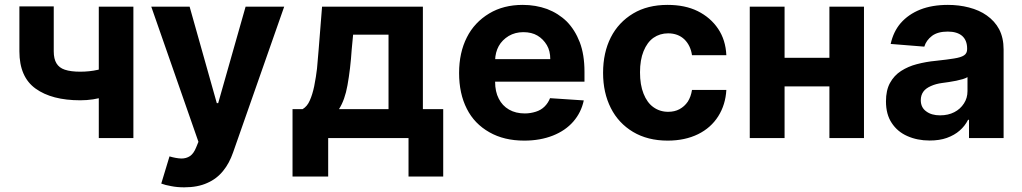

<svg xmlns="http://www.w3.org/2000/svg" viewBox="-20 -573 4243 797"><path d="M390.1 -545.4H533.7V0H390.1ZM463.9 -306.2V-187Q445.8 -178.7 420.4 -172.4Q385.3 -163.6 366.2 -160.6Q340.8 -156.7 313 -156.7Q195.3 -156.7 127.9 -205.1Q60.5 -253.4 60.5 -359.9V-546.4H203.1V-359.9Q203.1 -328.6 214.4 -310.1Q225.6 -291.5 249 -283.7Q273.9 -275.4 313 -275.4Q351.6 -275.4 386.2 -283.2Q420.4 -291 463.9 -306.2Z M744.6 204.6Q714.8 204.6 690.9 199.7Q665.5 195.3 649.4 189L683.6 76.2Q710 84 731.9 85Q752.9 85.4 769 74.7Q784.2 64 794.4 38.6L803.7 15.6L607.9 -545.4H767.1L879.9 -145H885.7L999.5 -545.4H1159.7L947.8 59.1Q931.6 105.5 906.7 135.7Q879.9 169.4 840.3 186.5Q800.8 204.6 744.6 204.6Z M1342.3 159.7H1194.3V-120.1H1236.3Q1255.4 -131.3 1266.1 -156.2Q1276.9 -180.2 1284.2 -214.8Q1292.5 -257.3 1295.9 -288.1Q1300.8 -338.4 1302.7 -367.2L1316.9 -545.4H1735.4V-120.1H1819.8V159.7H1675.8V0H1342.3ZM1387.2 -120.1H1592.8V-429.2H1445.8L1439.9 -367.2Q1434.6 -286.6 1422.4 -219.2Q1411.6 -158.2 1387.2 -120.1Z M2156.2 10.7Q2072.3 10.7 2011.7 -23.9Q1949.2 -59.1 1918 -121.1Q1885.7 -184.1 1885.7 -270Q1885.7 -354.5 1918 -418Q1949.2 -480 2010.7 -517.1Q2069.8 -552.7 2149.9 -552.7Q2203.6 -552.7 2251 -535.6Q2297.9 -517.6 2332.5 -483.9Q2366.7 -449.2 2386.7 -397.5Q2406.2 -346.2 2406.2 -275.4V-233.9H1945.8V-327.6H2264.2Q2264.2 -361.8 2250 -385.7Q2234.9 -411.1 2210.9 -425.3Q2187 -439.5 2152.3 -439.5Q2118.7 -439.5 2091.8 -423.8Q2064.5 -407.2 2050.3 -381.8Q2036.1 -356 2035.2 -322.8V-233.9Q2035.2 -192.4 2050.3 -163.6Q2064.9 -134.3 2092.8 -118.2Q2120.6 -102.1 2158.7 -102.1Q2181.6 -102.1 2204.6 -109.4Q2226.1 -116.2 2240.7 -130.9Q2255.4 -145.5 2263.2 -165.5L2403.3 -156.2Q2392.6 -106 2359.9 -68.4Q2327.1 -30.8 2275.4 -10.3Q2222.2 10.7 2156.2 10.7Z M2751.5 10.7Q2668.5 10.7 2607.9 -25.4Q2547.4 -61.5 2515.6 -124.5Q2483.4 -188 2483.4 -270.5Q2483.4 -354.5 2515.6 -418Q2547.4 -480.5 2608.4 -517.1Q2668 -552.7 2751 -552.7Q2823.7 -552.7 2876 -526.9Q2929.2 -500.5 2960.9 -453.6Q2992.2 -407.2 2995.1 -343.8H2852.5Q2846.7 -384.3 2820.8 -409.7Q2794.4 -434.6 2753.4 -434.6Q2719.2 -434.6 2692.4 -416Q2666.5 -397.5 2651.4 -360.4Q2636.7 -324.2 2636.7 -272.9Q2636.7 -220.7 2651.4 -184.1Q2666 -147 2691.9 -128.4Q2718.8 -108.9 2753.4 -108.9Q2780.3 -108.9 2800.3 -119.6Q2821.3 -130.9 2835 -150.9Q2848.1 -171.4 2852.5 -199.7H2995.1Q2991.7 -138.2 2961.4 -90.3Q2931.2 -42.5 2877.9 -16.1Q2823.2 10.7 2751.5 10.7Z M3187 -333H3471.7V-214.4H3187ZM3092.3 -545.4H3236.8V0H3092.3ZM3422.9 -545.4H3566.4V0H3422.9Z M3838.9 10.3Q3787.6 10.3 3746.1 -8.3Q3705.1 -26.4 3681.6 -62.5Q3657.7 -98.1 3657.7 -152.3Q3657.7 -198.2 3674.3 -228.5Q3691.4 -259.8 3720.2 -278.3Q3750 -297.4 3785.6 -306.6Q3825.2 -316.9 3862.8 -320.3Q3917 -326.2 3939.5 -330.1Q3968.8 -334.5 3981.9 -343.3Q3994.6 -351.6 3994.6 -369.1V-371.6Q3994.6 -405.3 3974.1 -423.8Q3953.1 -441.9 3914.1 -441.9Q3873 -441.9 3849.1 -424.3Q3824.7 -405.8 3816.9 -379.4L3677.2 -390.6Q3688.5 -441.9 3718.8 -477.1Q3751 -513.7 3799.8 -533.2Q3849.1 -552.7 3914.6 -552.7Q3960.9 -552.7 4002 -542Q4045.4 -530.8 4076.2 -508.8Q4109.4 -485.4 4127.4 -451.7Q4146 -416 4146 -367.7V0H4002.4V-75.7H3998.5Q3985.4 -49.8 3963.4 -30.8Q3942.4 -12.2 3910.2 -0.5Q3879.9 10.3 3838.9 10.3ZM3882.3 -94.2Q3916 -94.2 3941.4 -107.4Q3966.3 -120.1 3981.4 -143.6Q3996.1 -166 3996.1 -194.8V-252.9Q3990.7 -249 3976.6 -244.6Q3960.9 -240.2 3949.2 -237.8Q3928.7 -233.9 3918.5 -232.4Q3909.7 -231 3890.6 -228.5Q3864.7 -225.1 3844.2 -215.8Q3823.2 -206.5 3813.5 -193.4Q3802.2 -178.2 3802.2 -157.2Q3802.2 -126.5 3825.2 -110.4Q3846.7 -94.2 3882.3 -94.2Z"/></svg>

Font: My Font
Style: Bold
Weight: 500
Designer: Rasmus Andersson
Foundry: rsms
Version: Version 0.001